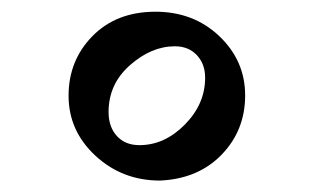

<svg xmlns="http://www.w3.org/2000/svg" viewBox="-20 -458 549 336"><path d="M260 -142Q194 -142 147 -185.5Q100 -229 100 -290.5Q100 -352 141.5 -394.5Q183 -437 250.5 -437.5Q318 -438 363.5 -395Q409 -352 409 -291Q409 -230 368 -187.5Q327 -145 260 -142ZM224 -204Q268 -204 303.5 -240Q339 -276 339 -322Q339 -346 324.5 -361.5Q310 -377 286 -377Q245 -377 207.5 -344Q170 -311 170 -262Q170 -236 184.5 -220Q199 -204 224 -204Z"/></svg>

Font: Halant SemiBold
Style: Regular
Weight: 600
Designer: Hitesh Malaviya (Devanagari), Satya Rajpurohit (Latin)
Foundry: Indian Type Foundry
Version: Version 1.101;PS 1.0;hotconv 1.0.78;makeotf.lib2.5.61930; tt